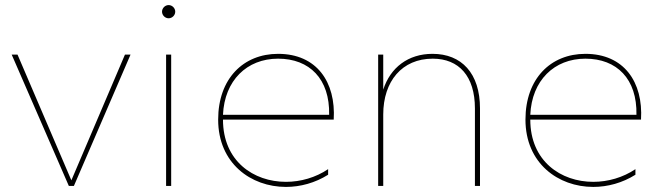

<svg xmlns="http://www.w3.org/2000/svg" viewBox="-20 -732 2604 756"><path d="M251 0H271L494 -517H472L261 -22L49 -517H26Z M634 0H654V-517H634ZM644 -660C658 -660 670 -672 670 -686C670 -700 658 -712 644 -712C630 -712 618 -700 618 -686C618 -672 630 -660 644 -660Z M1106 4C1163 4 1221 -12 1272 -44V-66C1223 -33 1164 -16 1106 -16C979 -16 858 -97 858 -261H1294C1303 -409 1227 -520 1075 -520C938 -520 839 -422 839 -261C839 -89 968 4 1106 4ZM1276 -280H858C864 -415 952 -501 1075 -501C1199 -501 1279 -421 1276 -280Z M1683 -520C1587 -520 1517 -466 1489 -379V-517H1469V0H1489V-281C1489 -412 1563 -501 1684 -501C1787 -501 1850 -432 1850 -305V0H1870V-305C1870 -444 1797 -520 1683 -520Z M2316 4C2373 4 2431 -12 2482 -44V-66C2433 -33 2374 -16 2316 -16C2189 -16 2068 -97 2068 -261H2504C2513 -409 2437 -520 2285 -520C2148 -520 2049 -422 2049 -261C2049 -89 2178 4 2316 4ZM2486 -280H2068C2074 -415 2162 -501 2285 -501C2409 -501 2489 -421 2486 -280Z"/></svg>

Font: Chess Sans Thin
Style: Regular
Weight: 100
Designer: Wolf Bōese
Foundry: Wolf Bōese
Version: Version 7.223;Glyphs 3.3 (3306)